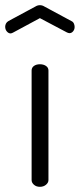

<svg xmlns="http://www.w3.org/2000/svg" viewBox="-59 -721 308 741"><path d="M-9 -595Q-11 -594 -13.5 -593Q-16 -592 -18 -592Q-26 -592 -32.5 -599.5Q-39 -607 -39 -618Q-39 -624 -36 -630Q-33 -636 -26 -640L78 -696Q86 -701 95 -701Q104 -701 112 -696L216 -640Q223 -637 226 -630.5Q229 -624 229 -617Q229 -607 223 -600Q217 -593 209 -593Q207 -593 204 -594Q201 -595 199 -596L95 -651ZM95 -473Q109 -473 118.5 -466.5Q128 -460 128 -449V-26Q128 -16 118.5 -8Q109 0 95 0Q81 0 72 -8Q63 -16 63 -26V-449Q63 -460 72 -466.5Q81 -473 95 -473Z"/></svg>

Font: Dosis
Style: Book
Weight: 400
Designer: EdgarTolentino, PabloImpallari, IginoMarini
Foundry: EdgarTolentino, PabloImpallari, IginoMarini
Version: Version 1.007